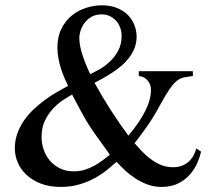

<svg xmlns="http://www.w3.org/2000/svg" viewBox="-20 -698 819 733"><path d="M399.4 -107.4Q366.7 -152.8 344.5 -184.1Q322.3 -215.3 309.6 -236.8Q297.4 -257.8 284.2 -282.5Q271 -307.1 255.4 -336.9Q240.7 -329.1 220.7 -315.9Q200.7 -302.7 182.4 -283.2Q164.1 -263.7 151.4 -237.1Q138.7 -210.4 138.7 -175.3Q138.7 -150.9 146.5 -127.4Q154.3 -104 169.9 -85.4Q185.5 -66.9 208.5 -55.4Q231.4 -43.9 261.7 -43.9Q284.2 -43.9 304 -50Q323.7 -56.2 340.8 -65.7Q357.9 -75.2 372.6 -86.4Q387.2 -97.7 399.4 -107.4ZM444.3 -560.1Q444.3 -578.6 438.2 -594Q432.1 -609.4 421.6 -620.4Q411.1 -631.3 397.5 -637.2Q383.8 -643.1 369.1 -643.1Q342.8 -643.1 325.9 -631.8Q309.1 -620.6 299.6 -606Q290 -591.3 286.4 -576.7Q282.7 -562 282.7 -554.7Q282.7 -537.6 286.6 -518.8Q290.5 -500 296.9 -481.7Q303.2 -463.4 310.3 -446.3Q317.4 -429.2 324.2 -415Q339.4 -421.9 360.1 -433.6Q380.9 -445.3 399.4 -462.9Q418 -480.5 431.2 -504.6Q444.3 -528.8 444.3 -560.1ZM747.6 -119.1Q743.7 -100.6 733.9 -77.4Q724.1 -54.2 706.5 -33.4Q689 -12.7 661.9 1.5Q634.8 15.6 596.7 15.6Q567.9 15.6 542.5 6.1Q517.1 -3.4 495.4 -17.8Q473.6 -32.2 456.1 -48.8Q438.5 -65.4 425.3 -80.1Q410.2 -66.9 389.9 -50.3Q369.6 -33.7 343.5 -19Q317.4 -4.4 284.7 5.6Q252 15.6 211.9 15.6Q168 15.6 135.3 2.7Q102.5 -10.3 80.6 -31Q58.6 -51.8 47.6 -78.1Q36.6 -104.5 36.6 -131.3Q36.6 -161.6 46.1 -188.2Q55.7 -214.8 71.5 -237.8Q87.4 -260.7 108.2 -280.3Q128.9 -299.8 151.4 -316.4Q173.8 -333 196.8 -346.2Q219.7 -359.4 239.7 -370.1Q233.9 -382.8 226.8 -398.9Q219.7 -415 213.6 -433.6Q207.5 -452.1 203.4 -472.9Q199.2 -493.7 199.2 -516.1Q199.2 -558.1 214.6 -588.6Q230 -619.1 254.4 -638.9Q278.8 -658.7 309.1 -668.2Q339.4 -677.7 369.1 -677.7Q401.4 -677.7 426.3 -667.7Q451.2 -657.7 467.8 -641.1Q484.4 -624.5 492.9 -602.8Q501.5 -581.1 501.5 -558.1Q501.5 -534.7 493.7 -514.6Q485.8 -494.6 472.9 -477.8Q460 -460.9 443.4 -446.8Q426.8 -432.6 408.9 -420.9Q391.1 -409.2 373.5 -399.4Q356 -389.6 340.8 -381.8Q401.4 -272.5 470.2 -180.2Q556.2 -282.2 556.2 -353.5Q556.2 -370.6 550 -381.3Q543.9 -392.1 536.1 -397.9Q528.3 -403.8 520.8 -405.8Q513.2 -407.7 509.8 -407.7V-426.3H716.3V-407.7Q695.8 -405.3 681.6 -402.3Q667.5 -399.4 654.5 -388.9Q641.6 -378.4 627 -357.2Q612.3 -335.9 590.8 -296.4Q569.8 -256.8 545.2 -220.9Q520.5 -185.1 493.7 -151.4Q504.4 -139.2 519 -123.3Q533.7 -107.4 552 -93.3Q570.3 -79.1 592.3 -69.3Q614.3 -59.6 640.1 -59.6Q663.6 -59.6 679.7 -67.4Q695.8 -75.2 706.1 -86.4Q716.3 -97.7 721.7 -110.1Q727.1 -122.6 729.5 -131.8Z"/></svg>

Font: Doulos SIL Viet
Style: Regular
Weight: 400
Designer: Walt Agee, Victor Gaultney, Peter Martin, Debbi Hosken, Becca Hirsbrunner
Foundry: SIL International
Version: Version 5.000